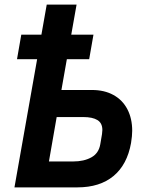

<svg xmlns="http://www.w3.org/2000/svg" viewBox="-20 -810 640 830"><path d="M140.5 -554H53.5L72 -660H159L182 -790H311L288 -660H384L365.5 -554H269L245.5 -421H377.5Q431 -421 470.2 -399.5Q509.5 -378 530.5 -338Q551.5 -298 551.5 -244.5Q551.5 -223 546.5 -192Q530 -98.5 470.8 -49.2Q411.5 0 314.5 0H42.5ZM413.5 -186.5 421 -230.5Q422.5 -240.5 422.5 -248Q422.5 -278 401.2 -291Q380 -304 340 -304H225L191.5 -112H296Q343 -112 375 -129.8Q407 -147.5 413.5 -186.5Z"/></svg>

Font: JuliaMono Black
Style: Italic
Weight: 900
Italic angle: -9°
Monospace: yes
Designer: cormullion
Foundry: corm
Version: Version 0.057; ttfautohint (v1.8.4)